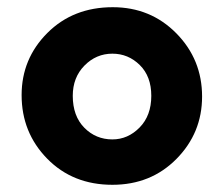

<svg xmlns="http://www.w3.org/2000/svg" viewBox="-20 -553 621 533"><path d="M541 -285Q541 -184 470 -112Q399 -40 292 -40Q182 -40 111 -112.5Q40 -185 40 -289Q40 -390 111.5 -461.5Q183 -533 293 -533Q398 -533 469.5 -460.5Q541 -388 541 -285ZM400 -287Q400 -341 368 -372.5Q336 -404 292 -404Q247 -404 214.5 -371Q182 -338 182 -287Q182 -231 214 -198.5Q246 -166 292 -166Q335 -166 367.5 -199Q400 -232 400 -287Z"/></svg>

Font: Palanquin Dark Medium
Style: Regular
Weight: 500
Designer: Pria Ravichandran
Version: Version 1.001